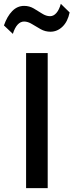

<svg xmlns="http://www.w3.org/2000/svg" viewBox="-44 -975 380 995"><path d="M91.2 0V-700H203.2V0ZM22.6 -799.5 -23.6 -843.2Q-7.2 -890.2 19.1 -917.3Q45.4 -944.5 81.1 -944.5Q108.1 -944.5 130.8 -931.2Q153.6 -917.8 174.3 -904.5Q195 -891.1 215.6 -891.1Q233.8 -891.1 248.2 -907.7Q262.6 -924.2 271.2 -955.2L316.9 -910.5Q306.7 -862.3 279.5 -836.5Q252.4 -810.6 217.4 -810.6Q190.2 -810.6 166.7 -823.8Q143.1 -837 121.9 -850.2Q100.7 -863.4 80.7 -863.4Q62.2 -863.4 47.3 -847.3Q32.5 -831.2 22.6 -799.5Z"/></svg>

Font: Geologica Thin
Style: Regular
Weight: 100
Version: Version 1.010;gftools[0.9.28]